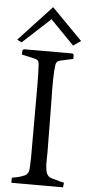

<svg xmlns="http://www.w3.org/2000/svg" viewBox="-61 -944 449 979"><g transform="rotate(5 164.0 -454.5)"><path d="M170.4 -909.7 327.6 -750 288.6 -723.6 167.5 -847.7 25.4 -716.8 2.4 -729ZM300.8 1H36.1V-24.9Q53.7 -28.3 64.9 -30.8Q76.2 -33.2 86.4 -37.1Q96.7 -41 102.1 -43Q107.4 -44.9 112.3 -51Q117.2 -57.1 118.9 -60.3Q120.6 -63.5 122.1 -73.2Q123.5 -83 123.5 -88.6Q123.5 -94.2 124 -109.1Q124.5 -124 125 -133.8V-497.1Q125 -573.7 122.1 -611.8Q121.6 -617.2 121.1 -620.6Q120.6 -624 119.1 -627.2Q117.7 -630.4 116.2 -632.1Q114.7 -633.8 110.6 -636Q106.4 -638.2 102.8 -639.2Q99.1 -640.1 91.3 -642.1Q83.5 -644 76.7 -645.5Q69.8 -647 57.1 -649.7Q44.4 -652.3 33.2 -654.8V-676.8L40 -683.1H290L295.9 -676.8V-655.8L229 -641.1Q209 -636.7 207 -615.2Q203.1 -588.9 202.4 -546.1Q201.7 -503.4 202.9 -440.7Q204.1 -377.9 204.1 -358.9Q204.1 -291 206.1 -168.9Q206.1 -161.1 205.6 -140.6Q205.1 -120.1 205.6 -107.4Q206.1 -94.7 208.7 -78.6Q211.4 -62.5 218.8 -53Q226.1 -43.5 237.8 -40Q298.8 -22.9 303.2 -22.9Z"/></g></svg>

Font: Aref Ruqaa
Style: Regular
Weight: 400
Designer: Abdoulla Aref
Version: Version 0.7